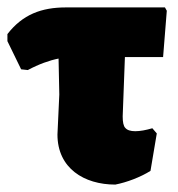

<svg xmlns="http://www.w3.org/2000/svg" viewBox="-28 -491 481 518"><path d="M309 -337H412L422 -462L417 -471H150C84 -471 33 -452 -8 -399V-380L29 -304L47 -302C77 -318 105 -328 130 -333L132 -236L127 -128C127 -37 199 7 283 7C314 1 351 -13 378 -30L395 -131L383 -145C366 -140 350 -137 337 -137C324 -137 315 -140 310 -146C305 -151 303 -162 303 -177Z"/></svg>

Font: Luna Sans Black
Style: Regular
Weight: 900
Designer: Juan Pablo del Peral
Foundry: Huerta Tipografica
Version: Version 2.001; ttfautohint (v1.5)